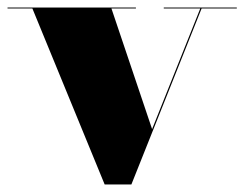

<svg xmlns="http://www.w3.org/2000/svg" viewBox="-25 -480 649 510"><path d="M379 -137 507 -457.5H410V-460H604V-457.5H510.5L324 10H253L61 -457.5H-5V-460H336V-457.5H271Z"/></svg>

Font: Bodoni* 72pt Fatface
Style: Regular
Weight: 900
Version: Version 2.3